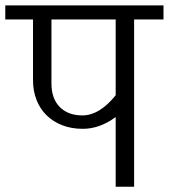

<svg xmlns="http://www.w3.org/2000/svg" viewBox="-20 -707 639 727"><path d="M599.1 -633.3H487.8V0H418V-263.7Q357.4 -219.2 293.5 -219.2Q250.5 -219.2 215.8 -232.7Q181.2 -246.1 156.5 -270.3Q131.8 -294.4 118.4 -328.4Q105 -362.3 105 -403.8V-633.3H0V-686.5H599.1ZM418 -346.2V-633.3H174.8V-391.1Q174.8 -333.5 206.3 -301.8Q237.8 -270 292 -270Q356.4 -270 418 -346.2Z"/></svg>

Font: SakalBharati
Style: Regular
Weight: 400
Designer: CDAC GIST
Foundry: CDAC
Version: 13.02